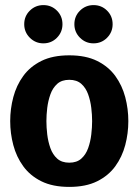

<svg xmlns="http://www.w3.org/2000/svg" viewBox="-20 -725 543 753"><path d="M20 -250Q20 -298 32.2 -344Q44.3 -390 71.2 -427Q98 -464 142.3 -486Q186.7 -508 251.7 -508Q316.7 -508 361 -486Q405.3 -464 432.2 -427Q459 -390 471.2 -344Q483.3 -298 483.3 -250Q483.3 -202 471.2 -156Q459 -110 432.2 -73Q405.3 -36 361 -14Q316.7 8 251.7 8Q186.7 8 142.3 -14Q98 -36 71.2 -73Q44.3 -110 32.2 -156Q20 -202 20 -250ZM162 -250Q162 -225.7 165.3 -197.5Q168.7 -169.3 177.7 -144Q186.7 -118.7 204.5 -102.8Q222.3 -87 251.7 -87Q281 -87 298.8 -102.8Q316.7 -118.7 325.7 -144Q334.7 -169.3 338 -197.5Q341.3 -225.7 341.3 -250Q341.3 -274.3 338 -302Q334.7 -329.7 325.7 -355Q316.7 -380.3 298.8 -396.2Q281 -412 251.7 -412Q222.3 -412 204.5 -396.2Q186.7 -380.3 177.7 -355Q168.7 -329.7 165.3 -302Q162 -274.3 162 -250ZM150 -555Q119 -555 97 -577Q75 -599 75 -630Q75 -661.7 97 -683.3Q119 -705 150.3 -705Q181.7 -705 203.3 -683.3Q225 -661.7 225 -630Q225 -599 203.3 -577Q181.7 -555 150 -555ZM346.7 -555Q315.7 -555 293.7 -577Q271.7 -599 271.7 -630Q271.7 -661.7 293.7 -683.3Q315.7 -705 347 -705Q378.3 -705 400 -683.3Q421.7 -661.7 421.7 -630Q421.7 -599 400 -577Q378.3 -555 346.7 -555Z"/></svg>

Font: Epunda Slab Light
Style: Regular
Weight: 300
Designer: Simon Atzbach
Foundry: typofactur
Version: Version 1.102